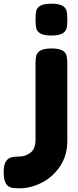

<svg xmlns="http://www.w3.org/2000/svg" viewBox="-152 -792 424 1038"><path d="M40 -687Q40 -717 44 -734Q48 -751 67 -761.5Q86 -772 127 -772Q166 -772 184.5 -761.5Q203 -751 207.5 -734.5Q212 -718 212 -689V-683Q212 -654 207.5 -637.5Q203 -621 184.5 -610.5Q166 -600 125 -600Q85 -600 66.5 -611Q48 -622 44 -639Q40 -656 40 -687ZM212 -443V-31Q212 48 173 106.5Q134 165 74 195.5Q14 226 -47 226Q-77 226 -93.5 221.5Q-110 217 -121 198.5Q-132 180 -132 139Q-132 101 -121 82.5Q-110 64 -92 59Q-74 54 -45 54Q-16 54 12 34Q40 14 40 -38V-450Q40 -477 44.5 -493Q49 -509 68 -519.5Q87 -530 127 -530Q167 -530 185.5 -519Q204 -508 208 -491Q212 -474 212 -443Z"/></svg>

Font: Fredoka One
Style: Regular
Weight: 400
Designer: Milena B. Brandão, Ben Nathan
Version: Version 2.000; ttfautohint (v1.5.33-1714) -l 8 -r 50 -G 200 